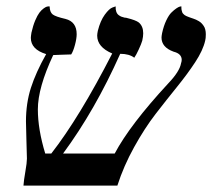

<svg xmlns="http://www.w3.org/2000/svg" viewBox="-20 -579 662 599"><path d="M620.1 -452.1Q613.3 -421.9 588.9 -384.8Q564.5 -347.7 532.2 -307.9Q500 -268.1 465.8 -223.9Q431.6 -179.7 398.7 -120.4Q365.7 -61 346.2 0H53.2Q54.2 -15.6 59.1 -43.7Q64 -71.8 64 -84Q64 -94.2 62.5 -138.2Q61 -182.1 61 -200.2Q61 -256.8 76.4 -304.9Q91.8 -353 124 -410.2Q76.2 -424.8 76.2 -460.9Q76.2 -465.3 78.1 -477.1Q83 -499 89.8 -515.1Q96.7 -531.2 102.8 -539.3Q108.9 -547.4 115.5 -552.2Q122.1 -557.1 125.7 -558.1Q129.4 -559.1 132.8 -559.1H134.8Q135.3 -541 144.5 -533.9Q153.8 -526.9 184.1 -520Q219.2 -511.2 219.2 -472.2Q219.2 -459 213.9 -439Q208.5 -418.9 202.1 -409.2Q187.5 -409.2 170.7 -408.2Q153.8 -407.2 146 -407.2Q98.1 -305.2 98.1 -237.8Q98.1 -175.8 121.1 -100.1H140.1Q228 -212.9 330.1 -412.1Q283.2 -432.1 283.2 -467.8Q283.2 -473.1 285.2 -482.9Q293 -514.2 306.9 -533.2Q320.8 -552.2 331.1 -555.7L340.8 -559.1Q340.3 -549.3 342.8 -542.5Q345.2 -535.6 350.1 -532Q355 -528.3 358.9 -526.9Q362.8 -525.4 369.1 -523.9Q374 -523.9 376 -522.9Q403.8 -516.1 413.1 -508.8Q426.8 -497.1 426.8 -475.1Q426.8 -465.3 423.8 -452.1Q420.9 -441.9 412.8 -424.6Q404.8 -407.2 398.9 -398.9Q383.3 -411.1 355 -411.1Q276.4 -234.9 176.8 -100.1H337.9Q385.3 -189.5 504.9 -318.8Q540.5 -356 544.9 -381.8Q546.9 -387.7 546.9 -392.1Q546.9 -411.1 522.5 -417.5Q522 -417.5 521.7 -417.7Q521.5 -418 521 -418Q483.9 -431.6 483.9 -461.9Q483.9 -466.3 485.8 -476.1Q490.7 -498.5 498.8 -515.4Q506.8 -532.2 514.9 -540Q522.9 -547.9 530 -552.7Q537.1 -557.6 541.5 -558.6L545.9 -559.1V-554.2Q545.9 -549.8 546.9 -546.4Q547.9 -543 548.6 -540.5Q549.3 -538.1 552 -535.6Q554.7 -533.2 555.9 -532Q557.1 -530.8 561 -529.1Q564.9 -527.3 566.2 -526.9Q567.4 -526.4 572 -524.7Q576.7 -522.9 577.1 -522.9Q578.1 -522.5 583.3 -520.8Q588.4 -519 591.6 -517.6Q594.7 -516.1 599.9 -513.2Q605 -510.3 608.4 -506.8Q611.8 -503.4 615.2 -498.5Q618.7 -493.7 620.4 -486.8Q622.1 -480 622.1 -472.2Q622.1 -459 620.1 -452.1Z"/></svg>

Font: Common Serif
Style: Italic
Weight: 400
Italic angle: -12°
Designer: Philipp H. Poll, Khaled Hosny
Foundry: Stefan Peev, Context Ltd.
Version: Version 1.026